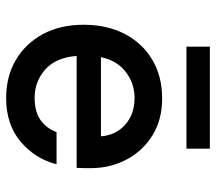

<svg xmlns="http://www.w3.org/2000/svg" viewBox="-60 -648 719 640"><g transform="rotate(90 300.0 -327.5)"><path d="M306 12Q234 12 179 -20.5Q124 -53 93 -111Q62 -169 62 -246Q62 -324 92.5 -383Q123 -442 178.5 -475Q234 -508 307 -508Q379 -508 431 -475.5Q483 -443 511.5 -389Q540 -335 540 -270Q540 -260 540 -248.5Q540 -237 539 -223H166Q171 -154 211 -118.5Q251 -83 305 -83Q352 -83 379.5 -102.5Q407 -122 420 -156H527Q509 -85 452 -36.5Q395 12 306 12ZM306 -416Q257 -416 219 -386.5Q181 -357 170 -304H434Q430 -354 395 -385Q360 -416 306 -416ZM135 -589V-667H475V-589Z"/></g></svg>

Font: DM Mono Medium
Style: Regular
Weight: 500
Designer: Colophon Foundry
Foundry: Colophon Foundry
Version: Version 1.000; ttfautohint (v1.8.2.53-6de2)